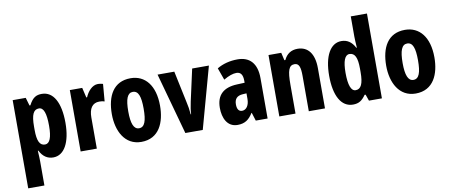

<svg xmlns="http://www.w3.org/2000/svg" viewBox="-81 -1107 3980 1694"><g transform="rotate(-10 1909.0 -260.0)"><path d="M315 -560C266 -560 233 -544 199 -478H191L170 -550H53V240H198V27C198 7 197 -26 194 -72H199C227 -15 269 10 319 10C417 10 477 -97 477 -273C477 -454 418 -560 315 -560ZM268 -438C310 -438 330 -384 330 -272C330 -167 309 -115 267 -115C219 -115 198 -159 198 -258V-287C198 -394 219 -438 268 -438Z M818 -560C765 -560 724 -509 704 -461H697L676 -550H565V0H710V-279C710 -358 740 -405 803 -405C822 -405 837 -403 850 -398L863 -553C844 -558 831 -560 818 -560Z M1325 -276C1325 -458 1240 -560 1110 -560C957 -560 893 -439 893 -276C893 -126 960 10 1108 10C1269 10 1325 -129 1325 -276ZM1040 -274C1040 -386 1061 -438 1109 -438C1159 -438 1178 -385 1178 -276C1178 -166 1159 -112 1109 -112C1061 -112 1040 -167 1040 -274Z M1503 0H1659L1811 -550H1661L1598 -265C1589 -223 1583 -186 1582 -154H1578C1575 -195 1569 -232 1560 -270L1501 -550H1351Z M2069 -560C1999 -560 1935 -543 1884 -512L1923 -404C1969 -431 2007 -444 2038 -444C2077 -444 2095 -417 2095 -364V-346L2025 -343C1906 -338 1841 -281 1841 -165C1841 -76 1877 10 1970 10C2036 10 2073 -17 2108 -73H2111L2134 0H2240V-362C2240 -494 2177 -560 2069 -560ZM2061 -249 2095 -251V-201C2095 -143 2068 -106 2031 -106C2002 -106 1986 -127 1986 -171C1986 -221 2011 -246 2061 -249Z M2606 -560C2549 -560 2508 -533 2484 -481H2475L2459 -550H2345V0H2490V-258C2490 -386 2506 -431 2557 -431C2598 -431 2609 -392 2609 -317V0H2754V-361C2754 -489 2700 -560 2606 -560Z M3004 10C3057 10 3086 -10 3119 -57H3128L3148 0H3264V-760H3119V-578C3119 -557 3121 -525 3124 -479H3119C3090 -535 3050 -560 2999 -560C2900 -560 2840 -453 2840 -276C2840 -98 2899 10 3004 10ZM3049 -111C3009 -111 2987 -165 2987 -277C2987 -381 3008 -435 3049 -435C3098 -435 3119 -391 3119 -292V-261C3119 -156 3097 -111 3049 -111Z M3783 -276C3783 -458 3698 -560 3568 -560C3415 -560 3351 -439 3351 -276C3351 -126 3418 10 3566 10C3727 10 3783 -129 3783 -276ZM3498 -274C3498 -386 3519 -438 3567 -438C3617 -438 3636 -385 3636 -276C3636 -166 3617 -112 3567 -112C3519 -112 3498 -167 3498 -274Z"/></g></svg>

Font: Noto Sans Arabic UI XCn XBd
Style: Regular
Weight: 800
Width: 2
Designer: Monotype Design Team, Nadine Chahine and Nizar Qandah
Foundry: Monotype Imaging Inc.
Version: Version 2.010